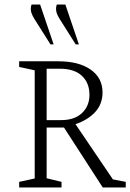

<svg xmlns="http://www.w3.org/2000/svg" viewBox="-20 -832 578 852"><path d="M65 0V-25L134 -40V-520L65 -535V-560H239Q330 -560 382.5 -523Q435 -486 435 -422Q435 -370 402 -334.5Q369 -299 315 -281L481 -36L538 -25V0H436L264 -266H187V-41L253 -25V0ZM246 -527H187V-299H251Q311 -299 344 -330.5Q377 -362 377 -411Q377 -464 343.5 -495.5Q310 -527 246 -527ZM204 -635 132 -749Q120 -769 117.5 -783Q115 -797 120 -812H158L218 -635ZM316 -635 244 -749Q232 -769 229.5 -783Q227 -797 232 -812H270L330 -635Z"/></svg>

Font: Spectral SC ExtraLight
Style: Regular
Weight: 275
Designer: Jean-Baptiste Levee
Foundry: Production Type
Version: Version 2.001